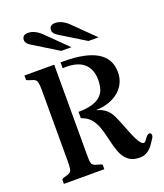

<svg xmlns="http://www.w3.org/2000/svg" viewBox="-166 -1037 987 1155"><g transform="rotate(-20 327.5 -460.0)"><path d="M293 -693.8Q579.6 -693.8 579.6 -521Q579.6 -450.7 527.8 -403.8Q473.6 -355 380.4 -351.1V-349.1Q431.2 -336.9 459 -297.9Q473.6 -277.3 491.2 -232.7Q508.8 -188 519 -161.9Q529.3 -135.7 539.6 -114.7Q562.5 -67.4 580.1 -67.4Q587.4 -67.4 592.8 -74Q598.1 -80.6 603.5 -88.9Q618.7 -109.9 630.9 -109.9Q632.3 -109.9 637.7 -107.2Q643.1 -104.5 643.1 -96.7Q643.1 -88.9 639.6 -80.1Q611.8 -35.6 597.7 -22Q567.4 7.8 530.5 7.8Q493.7 7.8 471.9 -3.9Q450.2 -15.6 435.5 -35.4Q420.9 -55.2 411.9 -81.1Q402.8 -106.9 395.8 -135.3Q388.7 -163.6 381.8 -192.4Q375 -221.2 364.7 -247.1Q341.3 -305.2 299.8 -325.7Q289.6 -331.1 274.9 -336.9V-377Q413.1 -377 442.4 -454.6Q452.1 -481.4 452.1 -518.1Q452.1 -584 413.6 -620.6Q375 -657.2 295.4 -657.2Q281.2 -657.2 274.9 -655.8V-693.8ZM234.4 -116.2Q234.4 -84 236.3 -70.8Q238.3 -57.6 245.4 -51.8Q252.4 -45.9 262.2 -42.7Q272 -39.6 282.7 -37.1Q293.5 -34.7 302.7 -28.8V0H43.9V-28.8Q51.3 -34.7 61.5 -37.1Q71.8 -39.6 82 -43Q106.4 -50.3 109.4 -70.6Q112.3 -90.8 112.3 -117.2V-577.1Q112.3 -631.3 99.6 -641.6Q89.4 -649.9 71 -654.5Q52.7 -659.2 43.9 -665V-693.8H234.4ZM287.1 -894Q287.1 -927.7 324.7 -927.7Q364.7 -927.7 404.8 -891.6L541.5 -757.3H476.6L316.9 -855.5Q287.1 -873.5 287.1 -894ZM113.3 -894Q113.3 -927.7 150.9 -927.7Q190.9 -927.7 231 -891.6L367.7 -757.3H302.7L143.1 -855.5Q113.3 -873.5 113.3 -894Z"/></g></svg>

Font: Stardos Stencil
Style: Regular
Weight: 400
Version: Version 1.000